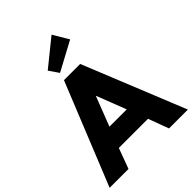

<svg xmlns="http://www.w3.org/2000/svg" viewBox="-307 -1180 1328 1328"><g transform="rotate(-45 356.5 -516.5)"><path d="M-25.9 0 277.3 -750H435.9L739.5 0H555L499.5 -150H214.1L158.6 0ZM272.3 -300H441.4L356.8 -518.2ZM439.1 -1033.2 506.8 -919.1 293.6 -804.5 244.5 -875.9Z"/></g></svg>

Font: Spartan ExtBd
Style: Regular
Weight: 800
Designer: Matt Bailey, Mirko Velimirovic
Foundry: Matt Bailey
Version: Version 1.005